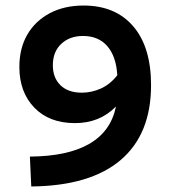

<svg xmlns="http://www.w3.org/2000/svg" viewBox="-20 -662 620 694"><path d="M93 12 88 -96Q362 -98 399 -276H398Q340 -217 251 -217Q158 -217 104 -273Q50 -329 50 -420Q50 -487 78.5 -536.5Q107 -586 159.5 -614Q212 -642 282 -642Q397 -642 461.5 -567Q526 -492 526 -354Q526 -177 416 -83.5Q306 10 93 12ZM276 -327Q311 -327 344.5 -342Q378 -357 404 -390Q400 -458 368 -495Q336 -532 280 -532Q232 -532 201.5 -503.5Q171 -475 171 -426Q171 -381 198.5 -354Q226 -327 276 -327Z"/></svg>

Font: Sometype Mono
Style: Bold
Weight: 700
Monospace: yes
Designer: Ryoichi Tsunekawa
Foundry: Dharma Type
Version: Version 1.000; ttfautohint (v1.8.3)